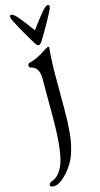

<svg xmlns="http://www.w3.org/2000/svg" viewBox="-161 -688 529 1016"><g transform="rotate(-15 103.0 -180.5)"><path d="M0 0ZM-20 277Q-20 272 -16 267Q-12 262 -9 260Q32 250 57 197Q89 130 89 -69V-279Q89 -343 43 -352Q39 -353 37 -356.5Q35 -360 35 -365Q35 -369 37 -372.5Q39 -376 42 -377Q71 -384 93 -395.5Q115 -407 128.5 -416Q142 -425 146 -427Q158 -434 159 -434Q166 -434 166 -429Q159 -357 159 -275V-91Q159 -22 153.5 38.5Q148 99 129 152Q117 185 94 216.5Q71 248 46 267.5Q21 287 1 287Q-6 287 -13 284.5Q-20 282 -20 277ZM96 -473Q77 -503 42.5 -564.5Q8 -626 8 -635Q8 -643 9.5 -645.5Q11 -648 17 -648Q27 -648 47 -626Q71 -599 113 -541Q115 -538 116.5 -538Q118 -538 120 -541Q162 -599 186 -626Q206 -648 215 -648Q221 -648 222.5 -645.5Q224 -643 224 -635Q224 -626 189.5 -564.5Q155 -503 136 -473Q125 -455 116 -455Q107 -455 96 -473Z"/></g></svg>

Font: EB Garamond
Style: Regular
Weight: 400
Designer: Georg Duffner and Octavio Pardo
Foundry: Georg Duffner
Version: Version 1.000; ttfautohint (v1.6)